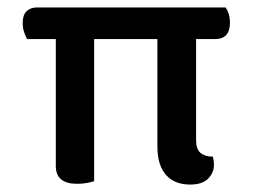

<svg xmlns="http://www.w3.org/2000/svg" viewBox="-20 -488 679 516"><path d="M41 -426Q41 -448 51.5 -458Q62 -468 80 -468H586Q591 -462 594.5 -451Q598 -440 598 -427Q598 -383 558 -383H507V-111Q507 -87 519 -77Q531 -67 552 -67Q555 -56 555 -45Q555 -24 539.5 -8Q524 8 491 8Q449 8 426 -18Q403 -44 403 -95V-383H233V-1Q227 1 214.5 3.5Q202 6 187 6Q130 6 130 -42V-383H53Q49 -390 45 -401Q41 -412 41 -426Z"/></svg>

Font: Baloo Tammudu 2 Medium
Style: Regular
Weight: 500
Designer: Maithili Shingre, Omkar Shende and Ek Type
Foundry: Ek Type
Version: Version 1.640;hotconv 1.0.111;makeotfexe 2.5.65597; ttfautoh